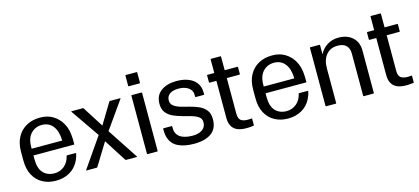

<svg xmlns="http://www.w3.org/2000/svg" viewBox="-59 -1169 3605 1650"><g transform="rotate(-15 1744.0 -343.5)"><path d="M507 -164.5Q499 -126.5 482.5 -96Q453.5 -41 401.2 -11.8Q349 17.5 281 17.5Q214 17.5 162.5 -10.5Q111 -38.5 82 -92.5Q53 -146.5 53 -224V-301.5Q53 -376.5 82.2 -430.5Q111.5 -484.5 163.8 -513.5Q216 -542.5 285 -542.5Q352 -542.5 399.5 -513.5Q447 -484.5 474.5 -437.8Q502 -391 508 -337Q511 -310.5 511.5 -294.2Q512 -278 512 -246.5Q512 -242.5 507 -242.5H148V-209Q148 -126.5 185.2 -87Q222.5 -47.5 285 -47.5Q334.5 -47.5 372.5 -79Q410.5 -110.5 422.5 -166Q423.5 -169 428 -169H503Q508 -169 507 -164.5ZM285 -477.5Q226 -477.5 187 -436.5Q148 -395.5 148 -316.5V-302.5H420Q418 -387.5 382 -432.5Q346 -477.5 285 -477.5Z M645 0H555Q550 0 553.5 -5L735 -267.5L561 -520Q557.5 -525 562.5 -525H662.5Q667.5 -525 670.5 -520L786.5 -337.5L897 -520Q900 -525 905 -525H995Q1000 -525 996.5 -520L825 -277L1004 -5Q1007.5 0 1002.5 0H907.5Q902.5 0 899.5 -5L774 -201.5L653 -5Q650 0 645 0Z M1194 -700V-610Q1194 -605 1189 -605H1094Q1089 -605 1089 -610V-700Q1089 -705 1094 -705H1189Q1194 -705 1194 -700ZM1189 -520V-5Q1189 0 1184 0H1099Q1094 0 1094 -5V-520Q1094 -525 1099 -525H1184Q1189 -525 1189 -520Z M1288.5 -179H1358.5Q1364.5 -179 1364.5 -174.5Q1364.5 -156 1365.2 -146Q1366 -136 1370 -124Q1383 -86 1422.2 -69.2Q1461.5 -52.5 1514.5 -52.5Q1569 -52.5 1601.2 -75.5Q1633.5 -98.5 1633.5 -141Q1633.5 -172 1610 -189Q1586.5 -206 1549.5 -216.8Q1512.5 -227.5 1471 -238.2Q1429.5 -249 1392.5 -265.8Q1355.5 -282.5 1332 -312Q1308.5 -341.5 1308.5 -390Q1308.5 -464.5 1361.5 -503.5Q1414.5 -542.5 1499.5 -542.5Q1572 -542.5 1622.2 -516.8Q1672.5 -491 1691 -442.5Q1695.5 -431.5 1698.2 -414.8Q1701 -398 1701 -371Q1701 -366.5 1696 -366.5H1626.5Q1621 -366.5 1621 -371.5Q1621 -389.5 1620 -399.5Q1619 -409.5 1613 -421.5Q1600.5 -447 1570.2 -461Q1540 -475 1498.5 -475Q1450.5 -475 1422 -455.2Q1393.5 -435.5 1393.5 -398.5Q1393.5 -366.5 1417 -348.8Q1440.5 -331 1477.5 -320.2Q1514.5 -309.5 1556 -299.2Q1597.5 -289 1634.5 -272.2Q1671.5 -255.5 1695 -225.8Q1718.5 -196 1718.5 -145.5Q1718.5 -62.5 1663.5 -22.2Q1608.5 18 1509.5 18Q1422 18 1366.2 -10Q1310.5 -38 1292.5 -99Q1286.5 -119.5 1285.2 -137Q1284 -154.5 1284 -175Q1284 -179 1288.5 -179Z M2045 -60V-5Q2045 0 2040 0.5Q1932 14.5 1882.2 -16.8Q1832.5 -48 1832.5 -126V-455H1772.5Q1767.5 -455 1767.5 -460V-520Q1767.5 -525 1772.5 -525H1832.5V-645Q1832.5 -650 1837.5 -650H1920Q1925 -650 1925 -645V-525H2037.5Q2042.5 -525 2042.5 -520V-460Q2042.5 -455 2037.5 -455H1925V-136Q1925 -88 1954.8 -72.8Q1984.5 -57.5 2040.5 -64.5Q2045 -65 2045 -60Z M2572 -164.5Q2564 -126.5 2547.5 -96Q2518.5 -41 2466.2 -11.8Q2414 17.5 2346 17.5Q2279 17.5 2227.5 -10.5Q2176 -38.5 2147 -92.5Q2118 -146.5 2118 -224V-301.5Q2118 -376.5 2147.2 -430.5Q2176.5 -484.5 2228.8 -513.5Q2281 -542.5 2350 -542.5Q2417 -542.5 2464.5 -513.5Q2512 -484.5 2539.5 -437.8Q2567 -391 2573 -337Q2576 -310.5 2576.5 -294.2Q2577 -278 2577 -246.5Q2577 -242.5 2572 -242.5H2213V-209Q2213 -126.5 2250.2 -87Q2287.5 -47.5 2350 -47.5Q2399.5 -47.5 2437.5 -79Q2475.5 -110.5 2487.5 -166Q2488.5 -169 2493 -169H2568Q2573 -169 2572 -164.5ZM2350 -477.5Q2291 -477.5 2252 -436.5Q2213 -395.5 2213 -316.5V-302.5H2485Q2483 -387.5 2447 -432.5Q2411 -477.5 2350 -477.5Z M2687.5 -525H2767.5Q2772.5 -525 2772.5 -520V-439.5Q2795.5 -486.5 2840.2 -514.5Q2885 -542.5 2940 -542.5Q3017.5 -542.5 3065 -499.5Q3112.5 -456.5 3112.5 -381.5V-5Q3112.5 0 3107.5 0H3022.5Q3017.5 0 3017.5 -5V-381.5Q3017.5 -426.5 2992 -452Q2966.5 -477.5 2915 -477.5Q2852.5 -477.5 2815 -434Q2777.5 -390.5 2777.5 -311.5V-5Q2777.5 0 2772.5 0H2687.5Q2682.5 0 2682.5 -5V-520Q2682.5 -525 2687.5 -525Z M3467.5 -60V-5Q3467.5 0 3462.5 0.5Q3354.5 14.5 3304.8 -16.8Q3255 -48 3255 -126V-455H3195Q3190 -455 3190 -460V-520Q3190 -525 3195 -525H3255V-645Q3255 -650 3260 -650H3342.5Q3347.5 -650 3347.5 -645V-525H3460Q3465 -525 3465 -520V-460Q3465 -455 3460 -455H3347.5V-136Q3347.5 -88 3377.2 -72.8Q3407 -57.5 3463 -64.5Q3467.5 -65 3467.5 -60Z"/></g></svg>

Font: MFEK Sans
Style: Regular
Weight: 400
Designer: Owen Earl
Foundry: indestructible type*
Version: Version 0.001; ttfautohint (v1.8.4.7-5d5b)